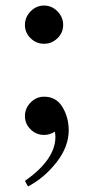

<svg xmlns="http://www.w3.org/2000/svg" viewBox="-20 -481 318 693"><path d="M81 192 70 172Q180 95 180 13Q180 4 178 -6Q161 6 139 6Q111 6 90.5 -14Q70 -34 70 -62Q70 -90 90.5 -111Q111 -132 139 -132Q183 -132 205.5 -94.5Q228 -57 228 -11Q228 49 183.5 105.5Q139 162 81 192ZM187.5 -440Q208 -419 208 -391Q208 -363 187.5 -343Q167 -323 139 -323Q111 -323 90.5 -343Q70 -363 70 -391Q70 -419 90.5 -440Q111 -461 139 -461Q167 -461 187.5 -440Z"/></svg>

Font: Justus
Style: Roman
Weight: 500
Version: Version 001.001